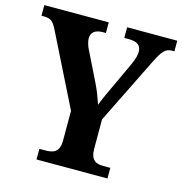

<svg xmlns="http://www.w3.org/2000/svg" viewBox="-106 -810 862 907"><g transform="rotate(15 325.0 -357.0)"><path d="M153 0H500V-52H465C431 -52 403 -62 403 -121V-263L562 -585C592 -646 607 -662 639 -662H650V-714H405V-662H426C467 -662 488 -649 488 -615C488 -604 484 -583 471 -554L418 -440C398 -398 379 -357 367 -325C356 -356 346 -386 327 -424L258 -564C249 -581 243 -602 243 -618C243 -645 262 -662 300 -662H315V-714H0V-662H12C49 -662 59 -649 79 -609L251 -264V-119C251 -62 222 -52 181 -52H153Z"/></g></svg>

Font: Noto Serif Myanmar SemiCondensed
Style: Bold
Weight: 700
Width: 4
Designer: Ben Mitchell and the Monotype Design Team
Foundry: Monotype Imaging Inc.
Version: Version 2.106